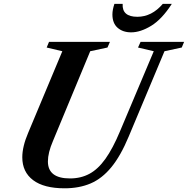

<svg xmlns="http://www.w3.org/2000/svg" viewBox="-20 -982 990 1012"><path d="M320.5 10.5Q211.5 10.5 154.5 -32.5Q97.5 -75.5 97.5 -153Q97.5 -209.5 128.5 -282L308.5 -712L226 -731.5L238.5 -761.5H559.5L546.5 -731.5L455.5 -712L259 -238.5Q232.5 -177 232.5 -131Q232.5 -41.5 349 -41.5Q406 -41.5 451.2 -65.8Q496.5 -90 535.5 -144.5Q574.5 -199 612.5 -290L790.5 -712L707.5 -731.5L721 -761.5H950.5L938 -731.5L847 -712L658.5 -262.5Q616 -160.5 567 -100.8Q518 -41 457.8 -15.2Q397.5 10.5 320.5 10.5ZM671 -811.5Q627.5 -811.5 600 -835.5Q572.5 -859.5 572.5 -906Q572.5 -930 583 -961.5H626.5Q622.5 -893.5 704 -893.5Q780 -893.5 838 -961.5H885.5Q833.5 -880.5 777 -846Q720.5 -811.5 671 -811.5Z"/></svg>

Font: Libre Caslon Text SemiBold Italic
Style: Regular
Weight: 600
Italic angle: -22.583°
Designer: Pablo Impallari, Rodrigo Fuenzalida, Katja Schimmel
Foundry: Pablo Impallari, Rodrigo Fuenzalida
Version: Version 2.000